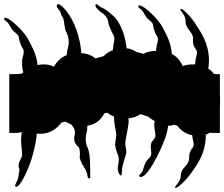

<svg xmlns="http://www.w3.org/2000/svg" viewBox="-55 -801 1086 930"><path d="M990 -157H1010V-280C1011 -292 1011 -303 1011 -314C1011 -324 1011 -334 1010 -344V-442H1000C994 -442 987 -442 981 -443C974 -453 965 -462 954 -469C956 -480 957 -493 957 -508C957 -588 922 -638 896 -679C866 -727 830 -758 823 -758C817 -758 820 -751 820 -751C820 -751 838 -728 842 -714C846 -700 840 -686 854 -665C868 -644 882 -634 880 -608C878 -582 889 -569 894 -562C897 -558 899 -553 899 -546C899 -541 898 -535 896 -528C893 -520 891 -505 890 -489H882C863 -489 845 -487 830 -481C818 -508 801 -527 777 -540C773 -599 750 -633 734 -666C716 -704 644 -775 620 -775C617 -775 615 -773 615 -770C615 -764 620 -762 629 -755C639 -747 647 -724 659 -712C671 -700 685 -693 686 -681C687 -669 695 -640 706 -625C709 -621 710 -616 710 -610C710 -597 703 -581 702 -567L701 -555C677 -554 657 -550 640 -540C628 -544 617 -547 606 -549C592 -559 575 -566 558 -567C556 -600 538 -685 493 -725C444 -768 436 -763 429 -769C422 -775 415 -781 412 -781C409 -781 407 -779 407 -776C407 -763 427 -747 441 -737C455 -727 467 -714 469 -696C471 -678 485 -649 489 -642C492 -636 499 -625 499 -612C499 -608 499 -605 498 -601C494 -586 493 -571 492 -558C474 -552 459 -542 447 -529L407 -518C389 -533 367 -542 339 -544C337 -576 329 -616 317 -652C290 -731 243 -781 226 -781C222 -781 220 -777 220 -773C220 -759 237 -752 240 -736C243 -720 251 -720 254 -702C257 -684 258 -661 266 -646C272 -635 278 -616 278 -596C278 -588 277 -581 275 -574C271 -560 269 -545 268 -534C241 -523 220 -503 206 -478C192 -485 176 -489 158 -489C147 -489 137 -488 127 -486C121 -541 100 -574 84 -606C66 -644 -6 -715 -30 -715C-33 -715 -35 -713 -35 -710C-35 -704 -30 -702 -21 -695C-11 -687 -3 -664 9 -652C21 -640 35 -633 36 -621C37 -609 45 -580 56 -565C59 -561 60 -556 60 -550C60 -537 53 -521 52 -507C51 -492 52 -468 58 -451L49 -444C36 -443 23 -442 10 -442H-10V-157H20C27 -157 38 -158 51 -161C49 -151 47 -137 47 -120C47 -104 52 -69 52 -52C52 -35 35 -17 35 -3C35 11 39 16 39 23C39 30 34 47 34 57C34 67 18 92 18 98C18 101 20 104 25 104C40 104 78 34 99 -35C113 -81 122 -128 123 -154L140 -153C185 -153 219 -175 242 -207L262 -212C270 -207 279 -203 289 -199C304 -184 308 -171 308 -160C308 -148 304 -137 304 -130C304 -114 312 -99 323 -91C331 -85 332 -68 332 -55C332 -44 331 -46 331 -41C331 -35 334 -19 354 12C373 41 366 59 374 63C376 64 378 62 380 61C384 59 382 57 382 51V48C382 34 384 -56 370 -84C363 -98 360 -113 360 -127C360 -142 364 -156 366 -165C367 -170 368 -179 368 -190V-192C407 -198 434 -219 450 -252L465 -255C475 -247 485 -241 497 -237V-235C497 -212 504 -174 507 -160C508 -156 508 -152 508 -149C508 -137 505 -124 503 -108C500 -86 518 -49 520 -38C522 -27 519 -10 516 6C513 22 522 48 530 49C538 50 534 28 537 11C540 -7 553 -42 556 -59C557 -62 557 -65 557 -68C557 -81 552 -89 552 -106C552 -125 561 -156 567 -199C568 -204 568 -208 568 -213C568 -218 568 -223 567 -228C590 -230 610 -237 625 -248L663 -236C673 -227 684 -220 695 -214C693 -210 692 -205 692 -200C692 -180 698 -154 698 -145C698 -134 692 -128 681 -115C678 -111 677 -104 676 -99C675 -96 675 -93 675 -90C675 -85 676 -81 676 -79C676 -73 678 -66 678 -58C678 -50 675 -43 669 -37C645 -15 640 14 637 25C633 35 622 44 620 48C619 49 619 50 619 51C619 54 622 56 629 56C659 56 721 -62 747 -138C753 -153 755 -166 757 -177C758 -182 759 -187 759 -192H762C772 -192 781 -194 789 -197L804 -192C821 -169 845 -152 876 -146C877 -134 879 -124 881 -117C883 -111 883 -106 883 -102C883 -93 880 -88 877 -84C871 -77 861 -63 861 -36C861 -11 847 -2 832 17C817 38 823 52 818 66C813 80 794 102 794 102C794 102 791 109 797 109C804 109 841 80 874 33C903 -8 942 -61 942 -149C949 -151 955 -154 961 -158C971 -157 981 -157 990 -157Z"/></svg>

Font: Teranoptia Furiae
Style: Regular
Weight: 400
Designer: Ariel Martín Pérez
Foundry: Tunera Type Foundry
Version: Version 1.001;FEAKit 1.0